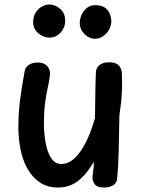

<svg xmlns="http://www.w3.org/2000/svg" viewBox="-20 -825 632 857"><path d="M239 12Q191 12 157.5 -11Q124 -34 102.5 -72Q81 -110 71.5 -158.5Q62 -207 62 -256Q62 -323 70.5 -385.5Q79 -448 90 -507Q92 -523 107.5 -534.5Q123 -546 149 -546Q176 -546 190.5 -530.5Q205 -515 203 -492Q201 -468 194 -438Q187 -408 181.5 -367Q176 -326 176 -266Q177 -223 184.5 -183.5Q192 -144 209 -118.5Q226 -93 254 -93Q283 -93 307 -113.5Q331 -134 350 -166Q369 -198 382.5 -233.5Q396 -269 404 -298Q405 -355 405.5 -407Q406 -459 408 -502Q409 -523 424.5 -535Q440 -547 466 -547Q487 -547 499.5 -540.5Q512 -534 518 -522Q524 -510 524 -494Q525 -482 525 -461Q525 -440 524 -415Q523 -390 520 -363Q517 -336 513 -311Q511 -229 510 -160.5Q509 -92 503 -30Q503 -11 487 0.5Q471 12 444 12Q414 12 403.5 -2Q393 -16 393 -31Q393 -40 394.5 -50.5Q396 -61 397.5 -74Q399 -87 399 -103Q386 -81 370.5 -60.5Q355 -40 336 -23.5Q317 -7 293 2.5Q269 12 239 12ZM202 -657Q173 -657 150.5 -677Q128 -697 128 -727Q128 -750 138.5 -767.5Q149 -785 166 -795Q183 -805 201 -805Q225 -805 248 -786Q271 -767 271 -732Q271 -712 261.5 -695Q252 -678 236.5 -667.5Q221 -657 202 -657ZM404 -652Q378 -652 357 -673Q336 -694 336 -723Q336 -740 344 -758.5Q352 -777 367.5 -789.5Q383 -802 404 -802Q436 -802 451.5 -788.5Q467 -775 472 -758Q477 -741 477 -731Q477 -711 467 -693Q457 -675 440 -663.5Q423 -652 404 -652Z"/></svg>

Font: Playpen Sans Medium
Style: Regular
Weight: 500
Designer: Laura Meseguer, Veronika Burian, José Scaglione
Foundry: TypeTogether
Version: Version 1.001